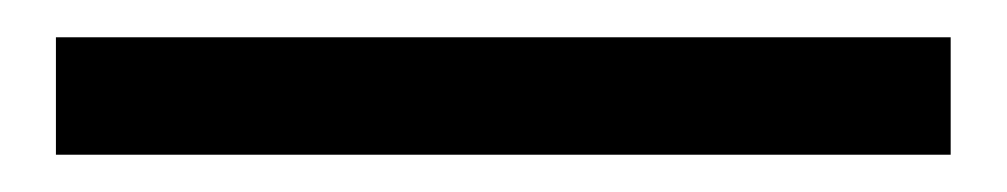

<svg xmlns="http://www.w3.org/2000/svg" viewBox="-20 -20 540 103"><path d="M10 63V0H490V63Z"/></svg>

Font: Nunito Sans 7pt
Style: Regular
Weight: 400
Designer: Vernon Adams
Foundry: Vernon Adams
Version: Version 3.101;gftools[0.9.27]